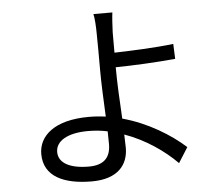

<svg xmlns="http://www.w3.org/2000/svg" viewBox="-56 -849 1112 958"><g transform="rotate(-5 500.0 -369.5)"><path d="M466 -196 467 -132C467 -63 431 -29 358 -29C262 -29 206 -60 206 -115C206 -170 265 -206 368 -206C401 -206 434 -203 466 -196ZM541 -785H446C451 -767 454 -722 454 -686C455 -643 455 -561 455 -502C455 -443 459 -351 463 -270C435 -274 407 -276 378 -276C205 -276 126 -202 126 -112C126 2 228 46 366 46C499 46 549 -24 549 -106L547 -173C651 -136 743 -72 807 -7L855 -83C783 -148 672 -218 544 -253C539 -340 534 -437 534 -502V-511C616 -512 744 -518 833 -527L830 -602C740 -591 613 -586 534 -584V-686C535 -716 538 -764 541 -785Z"/></g></svg>

Font: Noto Sans CJK JP
Style: Regular
Weight: 400
Designer: Ryoko NISHIZUKA 西塚涼子 (kana, bopomofo & ideographs); Paul D. Hunt (Latin, Greek & Cyrillic); Sandoll Communications 산돌커뮤니
Foundry: Adobe
Version: Version 2.004;hotconv 1.0.118;makeotfexe 2.5.65603